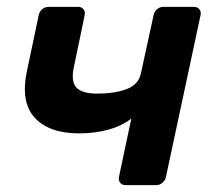

<svg xmlns="http://www.w3.org/2000/svg" viewBox="-20 -540 624 560"><path d="M346 0Q336 0 330.5 -7Q325 -14 327 -24L363 -194Q334 -172 295 -161.5Q256 -151 210 -151Q123 -151 81 -197Q39 -243 59 -335L93 -496Q95 -506 103 -513Q111 -520 122 -520H208Q218 -520 223.5 -513Q229 -506 227 -496L196 -347Q186 -303 202.5 -285Q219 -267 263 -267Q314 -267 349 -280Q384 -293 391 -326L428 -496Q430 -506 438 -513Q446 -520 456 -520H545Q556 -520 561.5 -513Q567 -506 565 -496L464 -24Q462 -14 454 -7Q446 0 435 0Z"/></svg>

Font: Rubik Medium
Style: Italic
Weight: 500
Italic angle: -12°
Designer: Hubert and Fischer
Foundry: Hubert and Fischer
Version: Version 2.300;gftools[0.9.30]